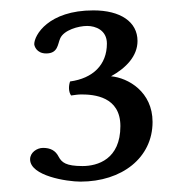

<svg xmlns="http://www.w3.org/2000/svg" viewBox="-20 -708 347 370"><path d="M186 -624C186 -583 159 -557 115 -551C112 -542 112 -531 117 -524C125 -525 130 -526 137 -526C161 -526 212 -522 212 -465C212 -401 168 -388 139 -388C107 -388 99 -395 93 -406C87 -418 77 -423 63 -423C51 -423 38 -414 38 -401C38 -369 109 -358 135 -358C215 -358 274 -404 274 -473C274 -531 227 -558 194 -561C223 -577 245 -600 245 -629C245 -666 212 -688 160 -688C73 -688 46 -640 46 -623C46 -620 50 -605 69 -605C92 -605 91 -623 96 -634C103 -650 131 -658 148 -658C164 -658 186 -650 186 -624Z"/></svg>

Font: Libertinus Math
Style: Regular
Weight: 400
Designer: Philipp H. Poll, Khaled Hosny
Foundry: Caleb Maclennan
Version: Version 7.050;RELEASE